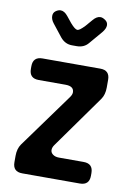

<svg xmlns="http://www.w3.org/2000/svg" viewBox="-81 -747 545 798"><g transform="rotate(10 192.0 -348.0)"><path d="M70 0H313Q353 0 353 -40V-51Q353 -91 313 -91H209Q193 -91 183 -98.5Q173 -106 173 -117Q173 -128 181 -139L340 -362Q354 -382 354 -412V-445Q354 -485 314 -485H70Q30 -485 30 -445V-434Q30 -394 70 -394H183Q219 -394 219 -368Q219 -358 210 -346L44 -117Q30 -97 30 -67V-40Q30 0 70 0ZM132 -584Q152 -560 181 -560H201Q232 -560 250 -582L296 -636Q310 -653 310 -667Q310 -680 298.5 -688Q287 -696 278 -696Q262 -696 247 -678L222 -649Q201 -627 192 -627Q182 -627 162 -650L141 -676Q126 -695 110 -695Q100 -695 89.5 -687.5Q79 -680 79 -666Q79 -651 91 -636Z"/></g></svg>

Font: WDXL Lubrifont JP N
Style: Regular
Weight: 400
Designer: [WDXL Lubrifont] Copyright 2020-2022 (c) NightFurySL2001, Skr-ZERO; [ZCOOL QingKe HuangYou] Copyright 2018-2022 (c) The 
Version: Version 2.001;hotconv 1.1.1;makeotfexe 2.6.0